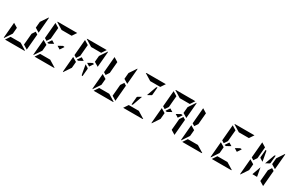

<svg xmlns="http://www.w3.org/2000/svg" viewBox="215 -2796 6915 4593"><g transform="rotate(30 3672.0 -500.0)"><path d="M610 -698 618 -784 751 -983Q758 -970 757 -959L721 -544L603 -615ZM650 -531 716 -490 678 -52 560 -124 561 -138 564 -170 576 -302 584 -396 588 -438ZM206 -302 198 -216 65 -17Q58 -30 59 -41L95 -456L151 -422L178 -406L213 -385ZM468 -124 657 -8Q646 0 632 0H426H302H107L190 -124H229H313H437Z M1092 -552 1177 -500 1065 -438H1034L1020 -446ZM1022 -302 1014 -216 881 -17Q874 -30 875 -41L911 -456L967 -422L994 -406L1029 -385ZM982 -469 916 -510 954 -948 1072 -876 1056 -698 1047 -590 1044 -562ZM1164 -876 975 -992Q986 -1000 1000 -1000H1206H1330H1525L1442 -876H1403H1319H1195ZM1284 -124 1473 -8Q1462 0 1448 0H1242H1118H923L1006 -124H1045H1129H1253ZM1428 -554 1356 -447 1270 -500 1382 -562H1414Z M2242 -698 2250 -784 2383 -983Q2390 -970 2389 -959L2353 -544L2235 -615ZM2169 -383 2150 -170H2130L2119 -193L2072 -452L2161 -398ZM1908 -552 1993 -500 1881 -438H1850L1836 -446ZM1838 -302 1830 -216 1697 -17Q1690 -30 1691 -41L1727 -456L1783 -422L1810 -406L1845 -385ZM1798 -469 1732 -510 1770 -948 1888 -876 1872 -698 1863 -590 1860 -562ZM1980 -876 1791 -992Q1802 -1000 1816 -1000H2022H2146H2341L2258 -876H2219H2135H2011ZM2244 -554 2172 -447 2086 -500 2198 -562H2230Z M3058 -698 3066 -784 3199 -983Q3206 -970 3205 -959L3169 -544L3051 -615ZM3098 -531 3164 -490 3126 -52 3008 -124 3009 -138 3012 -170 3024 -302 3032 -396 3036 -438ZM2654 -302 2646 -216 2513 -17Q2506 -30 2507 -41L2543 -456L2599 -422L2626 -406L2661 -385ZM2614 -469 2548 -510 2586 -948 2704 -876 2688 -698 2679 -590 2676 -562ZM2916 -124 3105 -8Q3094 0 3080 0H2874H2750H2555L2638 -124H2677H2761H2885Z M3612 -876 3423 -992Q3434 -1000 3448 -1000H3654H3778H3973L3890 -876H3851H3767H3643ZM3732 -124 3921 -8Q3910 0 3896 0H3690H3566H3371L3454 -124H3493H3577H3701ZM3631 -452 3538 -190 3524 -170H3504L3523 -383L3533 -398ZM3712 -548 3805 -807 3820 -830H3840L3821 -617L3811 -602Z M4690 -698 4698 -784 4831 -983Q4838 -970 4837 -959L4801 -544L4683 -615ZM4356 -552 4441 -500 4329 -438H4298L4284 -446ZM4730 -531 4796 -490 4758 -52 4640 -124 4641 -138 4644 -170 4656 -302 4664 -396 4668 -438ZM4286 -302 4278 -216 4145 -17Q4138 -30 4139 -41L4175 -456L4231 -422L4258 -406L4293 -385ZM4246 -469 4180 -510 4218 -948 4336 -876 4320 -698 4311 -590 4308 -562ZM4428 -876 4239 -992Q4250 -1000 4264 -1000H4470H4594H4789L4706 -876H4667H4583H4459ZM4692 -554 4620 -447 4534 -500 4646 -562H4678Z M5102 -302 5094 -216 4961 -17Q4954 -30 4955 -41L4991 -456L5047 -422L5074 -406L5109 -385ZM5062 -469 4996 -510 5034 -948 5152 -876 5136 -698 5127 -590 5124 -562ZM5364 -124 5553 -8Q5542 0 5528 0H5322H5198H5003L5086 -124H5125H5209H5333Z M5988 -552 6073 -500 5961 -438H5930L5916 -446ZM5918 -302 5910 -216 5777 -17Q5770 -30 5771 -41L5807 -456L5863 -422L5890 -406L5925 -385ZM5878 -469 5812 -510 5850 -948 5968 -876 5952 -698 5943 -590 5940 -562ZM6060 -876 5871 -992Q5882 -1000 5896 -1000H6102H6226H6421L6338 -876H6299H6215H6091ZM6180 -124 6369 -8Q6358 0 6344 0H6138H6014H5819L5902 -124H5941H6025H6149ZM6324 -554 6252 -447 6166 -500 6278 -562H6310Z M7138 -698 7146 -784 7279 -983Q7286 -970 7285 -959L7249 -544L7131 -615ZM6903 -548 6815 -602 6807 -617 6826 -830H6846L6856 -810ZM7178 -531 7244 -490 7206 -52 7088 -124 7089 -138 7092 -170 7104 -302 7112 -396 7116 -438ZM6734 -302 6726 -216 6593 -17Q6586 -30 6587 -41L6623 -456L6679 -422L6706 -406L6741 -385ZM6694 -469 6628 -510 6666 -948 6784 -876 6768 -698 6759 -590 6756 -562ZM6970 -178 6969 -170H6845L6846 -182L6928 -410ZM6976 -548 7069 -807 7084 -830H7104L7085 -617L7075 -602Z"/></g></svg>

Font: DSEG14 Modern Mini
Style: Bold Italic
Weight: 700
Italic angle: -5°
Designer: Keshikan(Twitter:@keshinomi_88pro)
Version: Version 0.46